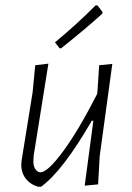

<svg xmlns="http://www.w3.org/2000/svg" viewBox="-20 -702 503 730"><path d="M344 -682 351 -681 370 -656 369 -650Q305 -592 212 -518L206 -519L189 -541Q268 -606 344 -682ZM164 -460 108 -110 107 -92Q106 -72 114 -59.5Q122 -47 134 -47Q161 -47 219.5 -126Q278 -205 349 -344L351 -360L357 -454L407 -459L359 -108L353 -1L302 4L335 -243H329Q218 -51 136 8H125Q96 0 78 -23Q60 -46 61 -78L62 -91L104 -351L114 -454Z"/></svg>

Font: Alegreya Sans SC Light
Style: Italic
Weight: 300
Italic angle: -7°
Designer: Juan Pablo del Peral
Foundry: Huerta Tipografica
Version: Version 2.007